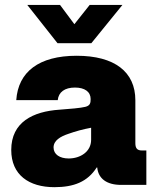

<svg xmlns="http://www.w3.org/2000/svg" viewBox="-20 -755 642 784"><path d="M202.1 9.3C281.7 9.3 337.4 -12.7 375 -71.3H377C381.3 -25.4 416 0 474.6 0H577.6V-140.6H559.1C540.5 -140.6 532.7 -149.4 532.7 -170.4V-345.7C532.7 -461.4 448.2 -527.3 293 -527.3C138.7 -527.3 54.2 -461.4 46.4 -346.2H215.8C219.2 -378.9 244.1 -397.5 286.1 -397.5C325.7 -397.5 350.1 -380.4 350.1 -350.6C350.1 -334.5 348.1 -323.7 328.6 -318.8C310.1 -314 265.1 -310.1 222.7 -307.1C115.2 -299.8 25.9 -256.8 25.9 -142.6C25.9 -40.5 98.6 9.3 202.1 9.3ZM260.3 -107.9C224.1 -107.9 198.7 -124.5 198.7 -152.8C198.7 -181.6 227.1 -197.8 259.3 -208.5C289.6 -219.2 318.4 -227.1 352.1 -233.4V-184.1C352.1 -135.7 308.1 -107.9 260.3 -107.9ZM225.1 -734.9H91.8V-734.4L214.8 -578.6H353L479.5 -734.4V-734.9H346.2L283.7 -656.2Z"/></svg>

Font: Raveo Display Display ExtraBold
Style: Regular
Weight: 800
Designer: Jakub Foglar, Rasmus Andersson (Inter)
Foundry: Jakubfoglar.com
Version: Version 1.100;Glyphs 3.2.3 (3260)